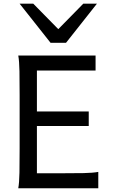

<svg xmlns="http://www.w3.org/2000/svg" viewBox="-20 -1011 606 1031"><path d="M456.5 -412.6V-334.5H178.2V-80.6H307.1Q379.9 -80.6 429.2 -81.5Q478.5 -82.5 507.8 -87.9V0H78.1Q83.5 -29.3 84.5 -84.7Q85.4 -140.1 85.4 -212.4V-500.5Q85.4 -572.8 84.5 -628.2Q83.5 -683.6 78.1 -712.9H493.2V-632.3H178.2V-412.6ZM158.7 -991.2 293 -854.5 427.2 -991.2H500.5L334.5 -781.2H251.5L85.4 -991.2Z"/></svg>

Font: Andika Compact
Style: Regular
Weight: 400
Designer: Victor Gaultney, Annie Olsen, Julie Remington, Don Collingsworth, Eric Hays, Becca Hirsbrunner
Foundry: SIL International
Version: Version 5.000 ; LnSpcTght